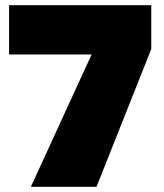

<svg xmlns="http://www.w3.org/2000/svg" viewBox="-20 -720 633 740"><path d="M99 0 333 -510H15V-700H563V-531L352 0Z"/></svg>

Font: REM Black
Style: Regular
Weight: 900
Designer: Octavio Pardo
Foundry: Ashler Design
Version: Version 1.005;gftools[0.9.28]